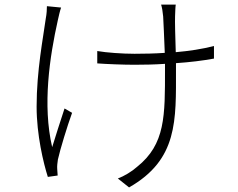

<svg xmlns="http://www.w3.org/2000/svg" viewBox="-20 -777 1040 839"><path d="M185 -750C185 -737 184 -716 180 -696C169 -614 140 -469 140 -311C140 -187 170 -64 189 -4L232 -10C232 -19 230 -30 230 -39C229 -50 231 -67 233 -80C243 -125 274 -226 295 -284L262 -303C244 -247 222 -181 208 -134C165 -318 197 -529 233 -690C237 -708 242 -730 247 -744ZM915 -576C865 -563 807 -554 748 -549C746 -611 744 -684 745 -706C746 -727 746 -744 748 -757H684C688 -744 691 -727 693 -705C694 -682 698 -608 700 -546C656 -543 611 -542 568 -542C515 -542 445 -547 405 -554V-500C444 -497 519 -494 568 -494C612 -494 657 -495 701 -498V-474C701 -271 703 -147 579 -48C557 -28 522 -7 495 3L544 42C758 -80 749 -251 749 -474V-501C809 -505 866 -512 915 -521Z"/></svg>

Font: Noto Sans CJK Light
Style: Regular
Weight: 300
Designer: Ryoko NISHIZUKA (kana & ideographs); Paul D. Hunt (Latin, Greek & Cyrillic); Wenlong ZHANG (bopomofo); Sandoll Communica
Foundry: Adobe Systems Incorporated
Version: Version 1.000;PS 1;hotconv 1.0.78;makeotf.lib2.5.61930